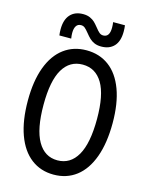

<svg xmlns="http://www.w3.org/2000/svg" viewBox="-138 -1028 876 1129"><g transform="rotate(15 300.0 -463.5)"><path d="M42 -367.5Q42 -486.5 73.2 -570.5Q104.5 -654.5 162.8 -698Q221 -741.5 300 -741.5Q379.5 -741.5 437.5 -698.2Q495.5 -655 526.8 -570.8Q558 -486.5 558 -367.5Q558 -246 526.8 -160Q495.5 -74 437.5 -29.5Q379.5 15 300 15Q221 15 162.8 -29.5Q104.5 -74 73.2 -160Q42 -246 42 -367.5ZM463 -367.5Q463 -513 420.8 -583.8Q378.5 -654.5 300 -654.5Q221.5 -654.5 179.5 -583.8Q137.5 -513 137.5 -367.5Q137.5 -219 179.8 -145.5Q222 -72 300 -72Q378.5 -72 420.8 -145.5Q463 -219 463 -367.5ZM278 -841.5Q263.5 -859.5 253.5 -867.8Q243.5 -876 230 -876Q210.5 -876 200.8 -861Q191 -846 191 -818.5Q191 -803.5 194 -784.5H122Q119.5 -801 119.5 -821.5Q119.5 -880 147.5 -911Q175.5 -942 225.5 -942Q250 -942 267.8 -934Q285.5 -926 296.8 -915Q308 -904 322.5 -886Q336.5 -868 346.8 -859.5Q357 -851 370.5 -851Q409.5 -851 409.5 -908.5Q409.5 -926.5 407 -942H479Q481.5 -925 481.5 -904Q481.5 -845 453.5 -815Q425.5 -785 375.5 -785Q351 -785 333.2 -793Q315.5 -801 303.8 -812.5Q292 -824 278 -841.5Z"/></g></svg>

Font: SplineSansMono30
Style: Regular
Weight: 400
Designer: Eben Sorkin, Mirko Velimirovic
Foundry: Sorkin Type
Version: Version 1.000